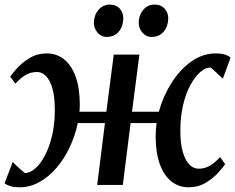

<svg xmlns="http://www.w3.org/2000/svg" viewBox="-28 -786 1000 816"><path d="M55.5 10Q32.5 10 17.2 5.5Q2 1 -8.5 -7L26 -97.5Q29 -94.5 36 -87.8Q43 -81 51.2 -73.2Q59.5 -65.5 66.8 -59.2Q74 -53 78 -50.5Q99 -50.5 121.2 -69.5Q143.5 -88.5 162.5 -124.2Q181.5 -160 193.2 -209.5Q205 -259 205 -319Q205 -374 194.8 -409.8Q184.5 -445.5 167.5 -462.8Q150.5 -480 129 -480Q102.5 -480 81.2 -467.5Q60 -455 37.5 -430.5L15.5 -460.5Q24.5 -474.5 46 -497.8Q67.5 -521 99 -540Q130.5 -559 170.5 -559Q213 -559 244.5 -533.8Q276 -508.5 293.5 -460.2Q311 -412 311 -342.5Q311 -334.5 310.8 -326.5Q310.5 -318.5 309.5 -311H424L455.5 -554H564.5L533 -311H647Q665 -377 700.8 -433.5Q736.5 -490 785 -524.5Q833.5 -559 889 -559Q911.5 -559 926.8 -554.5Q942 -550 952 -541L919 -451.5Q915.5 -454.5 908.5 -461.2Q901.5 -468 893.2 -475.8Q885 -483.5 878 -489.8Q871 -496 866.5 -499Q845.5 -499 823.2 -479.8Q801 -460.5 781.5 -425Q762 -389.5 750.2 -340Q738.5 -290.5 738.5 -230Q738.5 -175.5 749 -139.8Q759.5 -104 777 -86.5Q794.5 -69 815.5 -69Q842 -69 863.5 -81.5Q885 -94 907.5 -118.5L929 -88Q919.5 -74.5 898.2 -51Q877 -27.5 845.5 -8.8Q814 10 774 10Q731.5 10 700 -15.2Q668.5 -40.5 651 -89Q633.5 -137.5 633.5 -206.5Q633.5 -220 634.5 -234.5Q635.5 -249 637.5 -263H527L494 0H385L418 -263H302.5Q291.5 -209.5 268.2 -160.2Q245 -111 212.2 -72.8Q179.5 -34.5 139.5 -12.2Q99.5 10 55.5 10ZM424.5 -629Q402 -629 386.2 -647.8Q370.5 -666.5 371 -691Q372 -722.5 391 -744.5Q410 -766.5 439 -766.5Q466.5 -766.5 481.5 -748.8Q496.5 -731 496 -707Q495.5 -674.5 477 -651.8Q458.5 -629 424.5 -629ZM615.5 -629Q593 -629 577 -647.8Q561 -666.5 561.5 -691Q562.5 -722.5 581 -744.5Q599.5 -766.5 629.5 -766.5Q656.5 -766.5 672 -748.8Q687.5 -731 687 -707Q686.5 -674.5 667.8 -651.8Q649 -629 615.5 -629Z"/></svg>

Font: Merriweather 20pt Medium
Style: Italic
Weight: 500
Italic angle: -7.8°
Version: Version 2.101